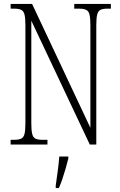

<svg xmlns="http://www.w3.org/2000/svg" viewBox="-20 -734 609 975"><path d="M34 0V-24H51Q75 -24 87.5 -30Q100 -36 104.5 -54Q109 -72 109 -109V-606Q109 -642 104.5 -660Q100 -678 87.5 -684Q75 -690 52 -690H34V-714H143L439 -85V-606Q439 -642 434.5 -660Q430 -678 417.5 -684Q405 -690 382 -690H357V-714H543V-690H526Q502 -690 490 -684Q478 -678 473.5 -660Q469 -642 469 -605V0H436L139 -629V-109Q139 -72 143.5 -54Q148 -36 160 -30Q172 -24 196 -24H221V0ZM263 208Q268 172 273 136Q278 100 281 61H327V71Q322 92 314 119.5Q306 147 297 174Q288 201 279 221H263Z"/></svg>

Font: Noto Serif ExtraCondensed ExtraLight
Style: Regular
Weight: 200
Width: 2
Designer: Monotype Design Team
Foundry: Monotype Imaging Inc.
Version: Version 2.015